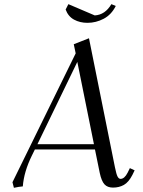

<svg xmlns="http://www.w3.org/2000/svg" viewBox="-20 -896 690 924"><path d="M40 -19 344.2 -639.2 335 -683.1 408.2 -711.9 533.2 -90.8Q540 -57.1 545.9 -46.1Q551.8 -35.2 560.1 -35.2Q579.1 -35.2 594.2 -64.9L605 -86.9L627.9 -76.2L617.2 -54.2Q599.1 -19 576.2 -6.1Q553.2 6.8 523.9 6.8Q497.1 6.8 482.7 -9Q468.3 -24.9 460 -64L437 -176.8H147.9L132.8 -146Q95.2 -69.3 89.8 1Q71.8 2.4 46.9 7.8ZM160.2 -202.1H432.1L352.1 -598.1ZM295.9 -850.1 309.1 -876 436 -821.8Q485.8 -824.7 516.1 -876L537.1 -867.2Q516.1 -825.2 479 -805.7Q441.9 -786.1 400.9 -786.1Q364.7 -786.1 336.4 -801.5Q308.1 -816.9 295.9 -850.1Z"/></svg>

Font: Dihjauti S
Style: Italic
Weight: 400
Italic angle: -9°
Designer: T. Christopher White
Version: Version 3.0.0